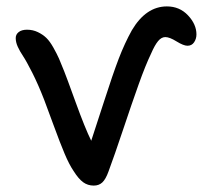

<svg xmlns="http://www.w3.org/2000/svg" viewBox="-20 -517 630 596"><path d="M271 59.1Q252.4 59.1 238 48.6Q223.6 38.1 208 13.2Q194.8 -6.3 180.9 -39.1Q167 -71.8 145.5 -130.6Q124 -189.5 117.2 -207Q98.6 -254.9 80.1 -291.5Q61.5 -328.1 51.5 -343Q41.5 -357.9 35.2 -371.8Q28.8 -385.7 28.8 -398.9Q28.8 -410.2 38.1 -417.5Q47.4 -424.8 64 -424.8Q82 -424.8 97.7 -417.2Q113.3 -409.7 124 -399.2Q134.8 -388.7 145.8 -369.1Q156.7 -349.6 163.1 -335.2Q169.4 -320.8 179.2 -295.9Q185.1 -281.7 214.6 -200.2Q244.1 -118.7 263.2 -80.1Q274.9 -114.7 302.5 -200.7Q330.1 -286.6 348.6 -335Q367.2 -383.3 389.2 -422.9Q433.1 -497.1 498 -497.1Q537.6 -497.1 563.7 -469.2Q589.8 -441.4 589.8 -410.2Q589.8 -396.5 582.5 -385.7Q575.2 -375 562 -375Q549.8 -375 528.1 -388.4Q506.3 -401.9 493.2 -401.9Q481 -401.9 470.7 -389.4Q460.4 -377 449.2 -351.1Q431.6 -314.5 410.4 -255.1Q389.2 -195.8 362.3 -115.2Q335.4 -34.7 316.9 15.1Q308.1 39.6 297.6 49.3Q287.1 59.1 271 59.1Z"/></svg>

Font: Shantell Sans Irregular Bouncy
Style: Regular
Weight: 400
Designer: Stephen Nixon, Anya Danilova, Shantell Martin
Foundry: Arrow Type
Version: Version 1.006;[9816181b4]